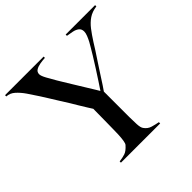

<svg xmlns="http://www.w3.org/2000/svg" viewBox="-204 -893 1066 1066"><g transform="rotate(-45 328.5 -360.0)"><path d="M165 0V-10Q191 -13 210.5 -19.5Q230 -26 252 -51Q258 -57 261 -77Q264 -97 265 -120Q266 -143 266 -160Q266 -188 267 -226.5Q268 -265 268 -320Q264 -326 251.5 -346Q239 -366 224.5 -390Q210 -414 200 -431Q186 -453 168 -482Q150 -511 133.5 -537.5Q117 -564 108 -578Q87 -611 66.5 -640.5Q46 -670 24 -689.5Q2 -709 -25 -710V-720H278V-710Q258 -709 238 -705.5Q218 -702 204.5 -693.5Q191 -685 191 -668Q191 -655 205.5 -628.5Q220 -602 236 -575Q237 -573 250.5 -551Q264 -529 282.5 -498.5Q301 -468 320 -437.5Q339 -407 352 -385.5Q365 -364 366 -362Q378 -379 396.5 -408Q415 -437 436 -469Q457 -501 474 -529.5Q491 -558 500 -573Q506 -582 514.5 -598Q523 -614 529.5 -630.5Q536 -647 536 -659Q536 -679 523 -689Q510 -699 490.5 -703Q471 -707 451 -710V-720H682V-710Q645 -705 620 -688Q595 -671 574.5 -644.5Q554 -618 531 -582Q522 -567 505.5 -541.5Q489 -516 469 -486Q449 -456 430.5 -427Q412 -398 397.5 -376Q383 -354 377 -346V-145Q377 -116 378.5 -88.5Q380 -61 388 -50Q403 -28 427 -21Q451 -14 473 -10V0Z"/></g></svg>

Font: Mulat Addis
Style: Regular
Weight: 400
Designer: Fasil fikreab
Version: Version 1.001; ttfautohint (v1.8.3)